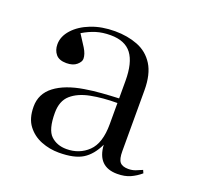

<svg xmlns="http://www.w3.org/2000/svg" viewBox="-78 -826 563 547"><g transform="rotate(20 203.0 -552.0)"><path d="M151 -362Q123 -362 97.5 -372Q72 -382 55.5 -403.5Q39 -425 39 -461Q39 -500 70.5 -524Q102 -548 158 -557Q182 -561 208.5 -563Q235 -565 260 -566V-619Q260 -674 240 -700.5Q220 -727 176 -727Q152 -727 132.5 -721Q113 -715 93 -703Q105 -685 115.5 -668Q126 -651 126 -637Q126 -628 115 -618.5Q104 -609 84 -609Q62 -609 52 -621Q42 -633 42 -651Q42 -675 61 -696Q80 -717 112 -729.5Q144 -742 184 -742Q222 -742 253 -730Q284 -718 302 -689.5Q320 -661 320 -612V-428Q320 -404 327.5 -395Q335 -386 353 -386Q365 -386 375 -390Q385 -394 394 -398L398 -389Q384 -377 367.5 -369.5Q351 -362 328 -362Q268 -362 264 -427Q248 -393 223 -377.5Q198 -362 151 -362ZM168 -379Q207 -379 233.5 -404.5Q260 -430 260 -488V-552Q216 -552 180 -545Q144 -538 123 -519.5Q102 -501 102 -465Q102 -414 120.5 -396.5Q139 -379 168 -379Z"/></g></svg>

Font: Literata 72pt Light
Style: Regular
Weight: 300
Designer: Latin by Veronika Burian and Jose Scaglione. Greek by Irene Vlachou. Cyrillic by Vera Evstafieva.
Foundry: TypeTogether
Version: Version 3.002